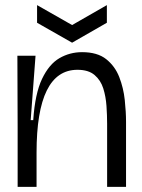

<svg xmlns="http://www.w3.org/2000/svg" viewBox="-20 -731 555 751"><path d="M49 0V-232L48 -513H119L100 -261H110Q117 -365 144.5 -422.5Q172 -480 212.5 -503.5Q253 -527 301 -527Q361 -527 395.5 -499.5Q430 -472 446.5 -429.5Q463 -387 468 -340Q473 -293 473 -254V0H399V-247Q399 -280 396.5 -316.5Q394 -353 384 -385Q374 -417 350 -437.5Q326 -458 283 -458Q123 -458 123 -134V0ZM125 -711 262 -633 398 -711V-642L262 -564L125 -642Z"/></svg>

Font: Bricolage Grotesque 48pt Light
Style: Regular
Weight: 300
Designer: Mathieu Triay
Foundry: Atelier Triay
Version: Version 1.000; ttfautohint (v1.8.4.7-5d5b);gftools[0.9.32]